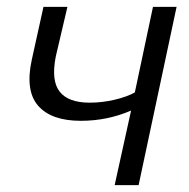

<svg xmlns="http://www.w3.org/2000/svg" viewBox="-20 -541 552 561"><path d="M315 0 363 -218Q294 -188 216 -188Q130 -188 91.5 -232Q53 -276 73 -367L107 -521H177L143 -376Q129 -305 154.5 -273Q180 -241 242 -241Q278 -241 314.5 -249.5Q351 -258 374 -271L427 -521H496L385 0Z"/></svg>

Font: Raleway
Style: Italic
Weight: 400
Italic angle: -12°
Designer: Matt McInerney, Pablo Impallari, Rodrigo Fuenzalida
Foundry: Matt McInerney, Pablo Impallari, Rodrigo Fuenzalida
Version: Version 4.026